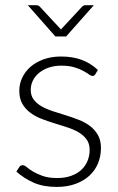

<svg xmlns="http://www.w3.org/2000/svg" viewBox="-20 -728 465 756"><path d="M355.5 -436Q351.5 -429 344 -429Q338.5 -429 330 -435.2Q321.5 -441.5 307.2 -449.2Q293 -457 272 -463.2Q251 -469.5 221 -469.5Q194 -469.5 171.8 -461.8Q149.5 -454 133.8 -441Q118 -428 109.5 -410.8Q101 -393.5 101 -374.5Q101 -351 113 -335.5Q125 -320 144.2 -309Q163.5 -298 188.5 -290Q213.5 -282 239.2 -274Q265 -266 290 -256.2Q315 -246.5 334.2 -232Q353.5 -217.5 365.5 -196.5Q377.5 -175.5 377.5 -145.5Q377.5 -113 366 -85Q354.5 -57 332.2 -36.5Q310 -16 277.5 -4Q245 8 203 8Q150.5 8 112.5 -8.8Q74.5 -25.5 44.5 -52.5L55.5 -69.5Q58 -73.5 61.2 -75.5Q64.5 -77.5 70 -77.5Q76.5 -77.5 85.8 -69.5Q95 -61.5 110.5 -52.2Q126 -43 148.8 -35Q171.5 -27 205 -27Q236.5 -27 260.5 -35.8Q284.5 -44.5 300.5 -59.5Q316.5 -74.5 324.8 -94.8Q333 -115 333 -137.5Q333 -162.5 321 -179Q309 -195.5 289.5 -207Q270 -218.5 245.2 -226.5Q220.5 -234.5 194.5 -242.5Q168.5 -250.5 143.8 -260Q119 -269.5 99.5 -284Q80 -298.5 68 -319.2Q56 -340 56 -371Q56 -397.5 67.5 -422Q79 -446.5 100.2 -465Q121.5 -483.5 152 -494.5Q182.5 -505.5 220.5 -505.5Q266 -505.5 301.2 -492.5Q336.5 -479.5 365.5 -452.5ZM349.5 -707.5 240.5 -584.5H198L89.5 -707.5H123Q131 -707.5 136.5 -702L214.5 -618Q216 -616.5 217.5 -615Q219 -613.5 220 -611.5Q221.5 -613.5 222.8 -615Q224 -616.5 225.5 -618L303.5 -702Q309 -707.5 317 -707.5Z"/></svg>

Font: LatoLatin Light
Style: Regular
Weight: 300
Designer: Lukasz Dziedzic with Adam Twardoch and Botio Nikoltchev
Foundry: tyPoland Lukasz Dziedzic
Version: Version 2.015; 2015-08-06; http://www.latofonts.com/